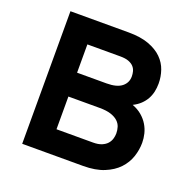

<svg xmlns="http://www.w3.org/2000/svg" viewBox="-124 -826 961 953"><g transform="rotate(20 356.5 -350.0)"><path d="M89.8 -700.2H397Q460.9 -700.2 504.4 -684.1Q547.9 -668 574.5 -641.6Q601.1 -615.2 612.5 -581.5Q624 -547.9 624 -512.2Q624 -489.7 619.4 -468.8Q614.7 -447.8 604.5 -429.4Q594.2 -411.1 578.1 -395.8Q562 -380.4 539.1 -369.1Q568.8 -357.9 589.6 -340.1Q610.4 -322.3 623.3 -300.8Q636.2 -279.3 642.1 -255.4Q647.9 -231.4 647.9 -208Q647.9 -170.9 635.5 -133.8Q623 -96.7 595 -66.9Q566.9 -37.1 521.7 -18.6Q476.6 0 411.1 0H89.8ZM418 -126Q445.3 -126 463.4 -133.5Q481.4 -141.1 491.9 -152.8Q502.4 -164.6 506.8 -179.2Q511.2 -193.8 511.2 -208Q511.2 -225.1 506.1 -241.5Q501 -257.8 487.3 -270.5Q473.6 -283.2 450.2 -291Q426.8 -298.8 390.1 -298.8H225.1V-126ZM380.9 -424.8Q434.6 -424.8 460.7 -445.6Q486.8 -466.3 486.8 -500Q486.8 -513.2 483.4 -526.4Q480 -539.6 470.5 -550.3Q460.9 -561 443.8 -567.6Q426.8 -574.2 398.9 -574.2H225.1V-424.8Z"/></g></svg>

Font: Overpass
Style: Bold
Weight: 700
Designer: Delve Withrington
Foundry: Delve Fonts
Version: Version 1.001